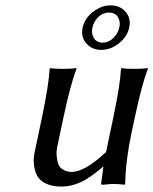

<svg xmlns="http://www.w3.org/2000/svg" viewBox="-20 -686 571 716"><path d="M386.7 -639.2Q364.3 -639.2 346.7 -622.6Q329.6 -606 324.7 -583Q319.8 -561 330.1 -543.9Q340.8 -526.9 362.8 -526.9Q384.8 -526.9 402.3 -543.9Q419.9 -561 424.8 -583Q430.2 -606.4 419.4 -622.8Q408.7 -639.2 386.7 -639.2ZM392.6 -666Q427.7 -666 448.5 -641.8Q469.2 -617.7 461.9 -583Q454.6 -549.3 423.8 -524.7Q393.1 -500 357.4 -500Q322.8 -500 301.8 -524.4Q280.8 -548.8 288.1 -583Q295.4 -617.2 326.7 -641.6Q357.9 -666 392.6 -666ZM363.8 -64Q315.4 -22 279.8 -6.1Q244.1 9.8 210 9.8Q174.3 9.8 150.6 -1.7Q127 -13.2 117.7 -32.2Q108.4 -51.3 106.2 -75.7Q104 -100.1 110.8 -126L136.7 -249Q162.1 -370.1 165 -429.2L168 -432.1Q181.2 -429.2 215.3 -429.2Q231 -429.2 243.2 -429.9Q255.4 -430.7 259.8 -431.6L264.6 -432.1L265.1 -429.2Q243.2 -372.1 216.8 -249L195.8 -149.9Q189.5 -123.5 191.2 -105Q192.9 -86.4 197.3 -74.7Q201.7 -63 210.9 -56.4Q220.2 -49.8 228.8 -47.4Q237.3 -44.9 247.6 -44.9Q296.4 -44.9 375.5 -119.1L402.8 -249Q428.2 -370.1 431.2 -429.2L433.6 -432.1Q446.8 -429.2 481 -429.2Q496.6 -429.2 509 -429.9Q521.5 -430.7 526.4 -431.6L530.8 -432.1L531.2 -429.2Q509.3 -372.1 482.9 -249L470.7 -191.9Q448.7 -88.9 446.8 0L444.3 2.9Q425.3 0 400.4 0Q392.6 0 365.2 2.9Q360.8 2.9 358.6 2.2Q356.4 1.5 356.9 0L365.7 -64Z"/></svg>

Font: Linux Biolinum G
Style: Italic
Weight: 400
Italic angle: -12°
Designer: Philipp H. Poll
Foundry: Philipp H. Poll
Version: Version 0.5.1